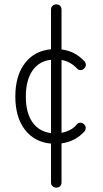

<svg xmlns="http://www.w3.org/2000/svg" viewBox="-20 -798 471 877"><path d="M237 59Q227 59 220 52.5Q213 46 213 36V-142Q137 -149 93.5 -206Q50 -263 50 -357Q50 -452 93.5 -509Q137 -566 213 -573V-754Q213 -765 220 -771.5Q227 -778 237 -778Q248 -778 254.5 -771.5Q261 -765 261 -754V-572Q322 -565 366 -518Q380 -499 363 -484Q356 -477 346 -478Q336 -479 330 -487Q317 -501 299 -511Q281 -521 261 -524V-191Q281 -195 299 -204Q317 -213 330 -229Q336 -237 346 -237.5Q356 -238 363 -231Q371 -225 371.5 -215Q372 -205 366 -198Q325 -152 261 -143V36Q261 46 254.5 52.5Q248 59 237 59ZM213 -190V-525Q158 -519 128 -475Q98 -431 98 -357Q98 -283 128 -240Q158 -197 213 -190Z"/></svg>

Font: Zen Kurenaido
Style: ARC
Weight: 400
Designer: Yoshimichi Ohira
Foundry: Positype
Version: Version 1.001